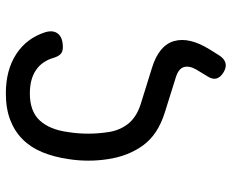

<svg xmlns="http://www.w3.org/2000/svg" viewBox="-86 -514 773 640"><g transform="rotate(-90 300.0 -193.5)"><path d="M436 151Q425 168 411 172Q397 176 380 166Q363 156 359 142.5Q355 129 366 112L388 76Q402 52 397 34Q392 16 364 7L246 -30Q172 -53 136 -102.5Q100 -152 90 -220Q85 -252 85 -285Q85 -318 90 -350Q97 -399 113 -438Q129 -477 156 -504Q183 -531 221 -545.5Q259 -560 309 -560Q387 -560 440 -525.5Q493 -491 513 -429Q521 -402 508 -386Q495 -370 463 -370Q449 -370 441 -377Q433 -384 428 -400Q417 -439 387 -459.5Q357 -480 309 -480Q249 -480 218.5 -446.5Q188 -413 180 -351Q175 -319 175 -285.5Q175 -252 180 -220Q185 -182 207 -153.5Q229 -125 272 -111L394 -73Q469 -50 483.5 0.5Q498 51 456 119Z"/></g></svg>

Font: Maple Mono NL
Style: Regular
Weight: 400
Monospace: yes
Designer: subframe7536
Version: Version 7.000